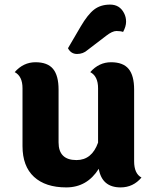

<svg xmlns="http://www.w3.org/2000/svg" viewBox="-20 -805 676 836"><path d="M276 -595 331 -689Q362 -742 390 -763.5Q418 -785 459.5 -785Q501 -785 520 -748Q529 -731 529 -710.5Q529 -690 516 -666Q505 -670 487 -670Q469 -670 442 -649L361 -587Q342 -570 315.5 -570Q289 -570 276 -595ZM564 -415V-103Q564 -49 596 -32Q560 11 505 11Q424 11 410 -70Q359 11 268.5 11Q178 11 128 -35Q78 -81 78 -169V-421Q78 -473 44 -491Q82 -534 134.5 -534Q187 -534 211 -505Q235 -476 235 -415V-185Q235 -108 313 -108Q380 -108 407 -184V-421Q407 -473 373 -491Q411 -534 463.5 -534Q516 -534 540 -505Q564 -476 564 -415Z"/></svg>

Font: Laila
Style: Bold
Weight: 700
Designer: Hitesh Malaviya
Foundry: Indian Type Foundry
Version: Version 1.302;PS 1.0;hotconv 1.0.78;makeotf.lib2.5.61930; tt